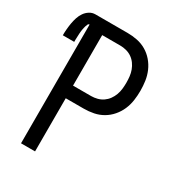

<svg xmlns="http://www.w3.org/2000/svg" viewBox="-190 -841 866 948"><g transform="rotate(30 243.5 -367.5)"><path d="M75 0H155V-303H258Q286 -303 313.5 -308.5Q341 -314 365 -328Q389 -342 407.5 -363.5Q426 -385 437 -410.5Q448 -436 452 -463.5Q456 -491 456 -519Q456 -547 452 -574.5Q448 -602 437 -627.5Q426 -653 407.5 -674.5Q389 -696 365 -710Q341 -724 313.5 -729.5Q286 -735 258 -735H75Q57 -735 42 -725.5Q27 -716 17 -701.5Q7 -687 1.5 -670Q-4 -653 -7 -635.5Q-10 -618 -11.5 -600.5Q-13 -583 -13 -565H52Q52 -571 52 -577Q52 -583 52.5 -589Q53 -595 53 -601Q53 -607 53.5 -613Q54 -619 54.5 -624.5Q55 -630 56 -636Q57 -642 58.5 -648Q60 -654 61.5 -659.5Q63 -665 66 -671Q69 -677 75 -677ZM155 -375V-663H258Q275 -663 292.5 -658.5Q310 -654 324.5 -644Q339 -634 349.5 -619.5Q360 -605 366 -588.5Q372 -572 374 -554.5Q376 -537 376 -519Q376 -501 374 -483.5Q372 -466 366 -449.5Q360 -433 349.5 -418.5Q339 -404 324.5 -394Q310 -384 292.5 -379.5Q275 -375 258 -375Z"/></g></svg>

Font: Iosevka SS09
Style: Regular
Weight: 400
Monospace: yes
Designer: Belleve Invis
Foundry: Belleve Invis
Version: Version 5.2.1; ttfautohint (v1.8.3)